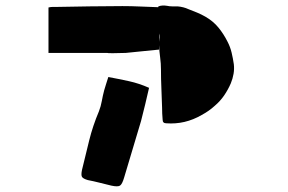

<svg xmlns="http://www.w3.org/2000/svg" viewBox="-20 -602 1040 693"><path d="M561 -351Q561 -373 558 -395Q555 -417 554 -439V-423Q524 -420 493.5 -417Q463 -414 434 -411Q407 -410 387 -410Q367 -410 367 -411H155V-575Q163 -577 170.5 -577Q178 -577 185 -577Q244 -578 303.5 -579Q363 -580 422 -580Q454 -580 486 -578.5Q518 -577 551 -576Q551 -578 551.5 -578.5Q552 -579 552 -579Q565 -584 583 -581Q592 -579 601.5 -579Q611 -579 621 -579Q643 -577 660 -569Q676 -563 691.5 -556.5Q707 -550 721 -542Q749 -526 768 -503Q787 -480 801 -452Q811 -433 816 -412Q821 -391 824 -370Q826 -353 823 -335.5Q820 -318 813 -301Q803 -278 789 -257.5Q775 -237 755 -220Q744 -210 732.5 -202Q721 -194 708 -187Q648 -152 580 -157Q567 -157 567 -170Q566 -181 565.5 -192Q565 -203 565 -214Q564 -249 562.5 -283Q561 -317 561 -351ZM554 -451Q555 -459 555.5 -466.5Q556 -474 554 -481ZM356 -276Q360 -288 363 -299Q366 -310 371 -324Q409 -317 445.5 -309Q482 -301 518 -285Q511 -255 504 -225Q497 -195 489 -165Q474 -114 458.5 -63Q443 -12 428 39Q421 63 413 68Q405 73 382 68Q361 63 339.5 57.5Q318 52 297 48Q280 43 276 36.5Q272 30 276 11Q289 -43 302 -95.5Q315 -148 337 -200Q344 -218 347.5 -237.5Q351 -257 356 -276Z"/></svg>

Font: Palette Mosaic
Style: Regular
Weight: 400
Designer: Shibuyafont
Version: Version 1.001